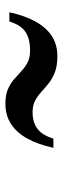

<svg xmlns="http://www.w3.org/2000/svg" viewBox="225 -790 237 728"><g transform="rotate(-90 344.0 -426.5)"><path d="M494.5 -328Q457.5 -328 433.2 -337.5Q409 -347 391.5 -361Q374 -375 358.8 -389Q343.5 -403 325.5 -412.5Q307.5 -422 282 -422Q244.5 -422 219.8 -404Q195 -386 182 -343H147Q159.5 -400.5 181.8 -441.2Q204 -482 237 -503.5Q270 -525 314.5 -525Q347.5 -525 369.2 -515.5Q391 -506 407.2 -492Q423.5 -478 438.2 -464Q453 -450 471 -440.8Q489 -431.5 516 -431.5Q561 -431.5 587 -449.2Q613 -467 626 -510H661Q648.5 -452.5 626.2 -411.8Q604 -371 571.5 -349.5Q539 -328 494.5 -328Z"/></g></svg>

Font: Bodoni Moda 9pt
Style: Bold Italic
Weight: 700
Italic angle: -13°
Designer: Owen Earl
Foundry: indestructible type
Version: Version 2.004